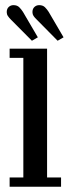

<svg xmlns="http://www.w3.org/2000/svg" viewBox="-20 -708 264 728"><path d="M16.5 0V-35H68.5V-488.5H16.5V-523.5H158.5V-35H211.5V0ZM198.5 -553.5 120 -633Q111.5 -641 107.2 -647.5Q103 -654 103 -662Q103 -674.5 110.5 -681.5Q118 -688.5 128.5 -688.5Q142.5 -688.5 150.5 -680.5Q158.5 -672.5 164.5 -663L221 -566.5ZM101 -553.5 22 -633Q14 -641 9.8 -647.5Q5.5 -654 5.5 -662Q5.5 -674.5 13 -681.5Q20.5 -688.5 31 -688.5Q45 -688.5 53 -680.5Q61 -672.5 67 -663L123.5 -566.5Z"/></svg>

Font: Imbue 10pt Medium
Style: Regular
Weight: 500
Designer: Tyler Finck
Foundry: Etcetera Type Company
Version: Version 1.102; ttfautohint (v1.8.3)